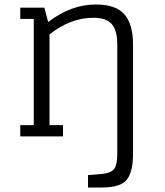

<svg xmlns="http://www.w3.org/2000/svg" viewBox="-20 -606 731 853"><path d="M70 -522H130V-50H70V0H260V-50H200V-453Q293 -527 395 -527Q452 -527 476.5 -499Q501 -471 501 -408V78Q501 125 487.5 144Q474 163 432 167L371 172V227H432Q517 227 544 191.5Q571 156 571 78V-407Q571 -499 532.5 -542.5Q494 -586 406 -586Q295 -586 194 -508L177 -572H70Z"/></svg>

Font: Glegoo
Style: Regular
Weight: 400
Version: Version 2.0.1; ttfautohint (v0.9) -r 48 -G 60